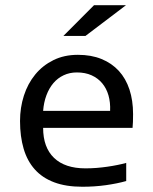

<svg xmlns="http://www.w3.org/2000/svg" viewBox="-20 -710 590 739"><path d="M492.2 -271C492.2 -305.8 487.5 -337.3 478.3 -365.5C469 -393.6 455.3 -417.6 437.3 -437.3C419.2 -456.9 397 -472.2 370.6 -482.9C344.2 -493.7 314 -499 279.8 -499C244.6 -499 213.2 -492.2 185.5 -478.5C157.9 -464.8 134.5 -446.4 115.5 -423.1C96.4 -399.8 81.9 -372.8 72 -342C62.1 -311.3 57.1 -278.6 57.1 -244.1C57.1 -204.4 61.8 -168.9 71 -137.5C80.3 -106 94.6 -79.5 114 -57.9C133.4 -36.2 158.2 -19.7 188.5 -8.3C218.8 3.1 254.9 8.8 296.9 8.8C328.1 8.8 358.3 6.8 387.5 2.7C416.6 -1.4 442.7 -6.7 465.8 -13.2V-83C455.4 -80.1 444.1 -77.4 431.9 -75C419.7 -72.5 406.9 -70.3 393.6 -68.4C380.2 -66.4 366.4 -64.9 352.1 -63.7C337.7 -62.6 323.4 -62 309.1 -62C256.3 -62 216 -75.4 188 -102.3C160 -129.2 146 -167.6 146 -217.8H490.2C490.9 -224.9 491.4 -232.6 491.7 -240.7C492 -248.9 492.2 -259 492.2 -271ZM403.8 -283.2H146C147.6 -305 151.9 -325 158.7 -343.3C165.5 -361.5 174.5 -377.1 185.5 -390.1C196.6 -403.2 209.8 -413.2 225.1 -420.4C240.4 -427.6 257.3 -431.2 275.9 -431.2C297.4 -431.2 316.2 -427.5 332.5 -420.2C348.8 -412.8 362.4 -402.7 373.3 -389.6C384.2 -376.6 392.3 -361.1 397.5 -343C402.7 -325 404.8 -305 403.8 -283.2ZM464.8 -689.9H341.8L224.1 -571.8H309.1ZM0 -490.2Z"/></svg>

Font: CodeNewRoman Nerd Font Mono
Style: Regular
Weight: 400
Monospace: yes
Designer: Sam Radian
Foundry: Code New Roman
Version: Version 2.00 November 29, 2014;Nerd Fonts 3.2.1